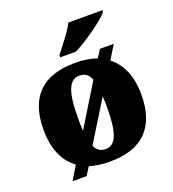

<svg xmlns="http://www.w3.org/2000/svg" viewBox="-144 -877 928 1028"><g transform="rotate(-20 320.0 -363.0)"><path d="M258 -606H348C418 -642 531 -721 556 -756V-766H362C341 -721 287 -657 258 -619ZM93 40H173L202 -6C236 4 274 10 318 10C502 10 598 -83 598 -271C598 -377 564 -451 504 -498L552 -576H473L445 -532C409 -545 367 -551 321 -551C137 -551 41 -459 41 -271C41 -162 76 -84 140 -38ZM238 -195C236 -218 236 -244 236 -271C236 -409 259 -479 319 -479C352 -479 371 -464 384 -433ZM320 -61C289 -61 272 -74 258 -102L400 -332C402 -309 402 -288 402 -268C402 -131 380 -61 320 -61Z"/></g></svg>

Font: UArctic Serif Black
Style: Regular
Weight: 900
Designer: Customization by Puisto advertising & original work Monotype Design Team
Foundry: Monotype Imaging Inc.
Version: Version 2.004